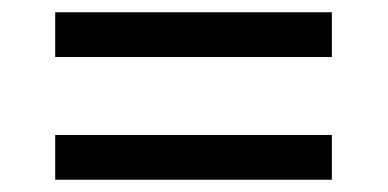

<svg xmlns="http://www.w3.org/2000/svg" viewBox="-20 -479 632 313"><path d="M70 -459H521V-386H70ZM70 -259H521V-186H70Z"/></svg>

Font: Noto Sans Bengali UI
Style: Regular
Weight: 400
Designer: Jelle Bosma - Monotype Design Team
Foundry: Monotype Imaging Inc.
Version: Version 2.003; ttfautohint (v1.8.4.7-5d5b)